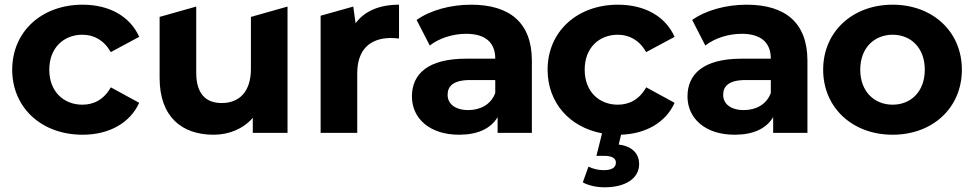

<svg xmlns="http://www.w3.org/2000/svg" viewBox="-20 -566 4150 818"><path d="M332 8C445 8 534 -42 573 -128L452 -194C423 -142 380 -120 331 -120C252 -120 190 -175 190 -269C190 -363 252 -418 331 -418C380 -418 423 -395 452 -344L573 -409C534 -497 445 -546 332 -546C157 -546 32 -431 32 -269C32 -107 157 8 332 8Z M1049 -494V-272C1049 -173 997 -127 925 -127C856 -127 816 -167 816 -257V-538L660 -494V-234C660 -68 755 8 890 8C956 8 1016 -17 1057 -64V0H1205V-538Z M1485 -538 1346 -499V0H1502V-254C1502 -355 1557 -402 1640 -404H1645C1657 -404 1667 -403 1680 -402V-546C1597 -546 1533 -519 1495 -467Z M1987 -546C1901 -546 1814 -523 1755 -481L1811 -372C1850 -403 1909 -422 1966 -422C2050 -422 2090 -383 2090 -316H1966C1802 -316 1735 -250 1735 -155C1735 -62 1810 8 1936 8C2015 8 2071 -18 2100 -67V0H2246V-307C2246 -470 2151 -546 1987 -546ZM1975 -97C1920 -97 1887 -123 1887 -162C1887 -198 1910 -225 1983 -225H2090V-170C2072 -121 2027 -97 1975 -97Z M2612 -120C2533 -120 2471 -175 2471 -269C2471 -363 2533 -418 2612 -418C2661 -418 2704 -395 2733 -344L2854 -409C2815 -497 2726 -546 2613 -546C2438 -546 2313 -431 2313 -269C2313 -129 2406 -24 2545 2L2521 98H2555C2590 98 2604 110 2604 127C2604 146 2589 159 2552 159C2528 159 2506 153 2487 144L2463 211C2486 224 2521 232 2556 232C2645 232 2703 194 2703 133C2703 92 2677 57 2616 50L2626 8C2733 4 2817 -45 2854 -128L2733 -194C2704 -142 2661 -120 2612 -120Z M3161 -546C3075 -546 2988 -523 2929 -481L2985 -372C3024 -403 3083 -422 3140 -422C3224 -422 3264 -383 3264 -316H3140C2976 -316 2909 -250 2909 -155C2909 -62 2984 8 3110 8C3189 8 3245 -18 3274 -67V0H3420V-307C3420 -470 3325 -546 3161 -546ZM3149 -97C3094 -97 3061 -123 3061 -162C3061 -198 3084 -225 3157 -225H3264V-170C3246 -121 3201 -97 3149 -97Z M3783 8C3954 8 4078 -107 4078 -269C4078 -431 3954 -546 3783 -546C3612 -546 3487 -431 3487 -269C3487 -107 3612 8 3783 8ZM3783 -120C3705 -120 3645 -176 3645 -269C3645 -362 3705 -418 3783 -418C3861 -418 3920 -362 3920 -269C3920 -176 3861 -120 3783 -120Z"/></svg>

Font: Talent SemiBold
Style: Bold
Weight: 700
Designer: Mike Powis
Version: Version 1.001;hotconv 1.0.109;makeotfexe 2.5.65596